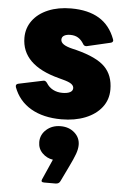

<svg xmlns="http://www.w3.org/2000/svg" viewBox="-63 -602 686 1054"><g transform="rotate(5 280.5 -75.5)"><path d="M21 -101Q20 -103 20 -108Q20 -118 33 -121L166 -149L172 -150Q181 -150 189 -139Q203 -116 226 -104Q249 -92 278 -92Q305 -92 320 -100Q335 -108 335 -123Q335 -136 321.5 -146Q308 -156 273 -165L251 -171Q44 -225 44 -376Q44 -429 74.5 -470.5Q105 -512 160 -535Q215 -558 286 -558Q380 -558 440.5 -521.5Q501 -485 529 -410L531 -403Q531 -392 517 -389L388 -359H384Q373 -359 367 -371Q354 -392 336.5 -402.5Q319 -413 294 -413Q273 -413 260 -405.5Q247 -398 247 -383Q247 -368 263 -357Q279 -346 313 -338L334 -333Q447 -304 493 -257.5Q539 -211 539 -133Q539 -77 506.5 -35Q474 7 416.5 30Q359 53 285 53Q185 53 117 13.5Q49 -26 21 -101ZM175 188Q175 147 206.5 119Q238 91 285 91Q331 91 361.5 118Q392 145 392 185Q392 208 382 235.5Q372 263 350 308L310 391Q303 407 284 407H221Q201 407 208 391L258 278Q224 273 199.5 248.5Q175 224 175 188Z"/></g></svg>

Font: LINE Seed JP_TTF ExtraBold
Style: Regular
Weight: 800
Designer: LY Corporation & Fontrix & Fontworks
Version: Version 1.015